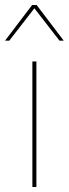

<svg xmlns="http://www.w3.org/2000/svg" viewBox="-44 -745 274 765"><path d="M101 0H85V-500H101ZM193 -583 93 -712 -7 -583H-24L84 -725H102L210 -583Z"/></svg>

Font: Work Sans Thin
Style: Regular
Weight: 260
Designer: Wei Huang
Foundry: Wei Huang
Version: Version 1.500